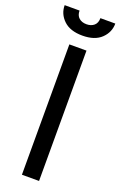

<svg xmlns="http://www.w3.org/2000/svg" viewBox="-184 -924 607 969"><g transform="rotate(20 120.0 -439.0)"><path d="M74 -700H166V0H74ZM-16 -878H64Q64 -852 79.5 -838.5Q95 -825 120 -825Q145 -825 160.5 -838.5Q176 -852 176 -878H256Q256 -831 221 -797.5Q186 -764 120 -764Q54 -764 19 -797.5Q-16 -831 -16 -878Z"/></g></svg>

Font: Cabin Condensed
Style: Regular
Weight: 400
Width: 3
Designer: Pablo Impallari
Foundry: Pablo Impallari. http://www.impallari.com Igino Marini. http://www.ikern.com
Version: Version 2.200